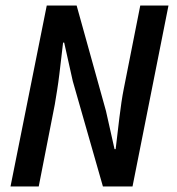

<svg xmlns="http://www.w3.org/2000/svg" viewBox="-20 -674 640 694"><path d="M18 0 149 -654H257L363 -273L394 -135H398Q401 -160 404.5 -189.5Q408 -219 411.5 -248.5Q415 -278 419 -304.5Q423 -331 427 -351L487 -654H589L459 0H352L243 -381L212 -520H208Q205 -494 201.5 -464.5Q198 -435 194.5 -405.5Q191 -376 186.5 -348Q182 -320 178 -296L120 0Z"/></svg>

Font: Source Code Pro Semibold
Style: Italic
Weight: 600
Italic angle: -11°
Monospace: yes
Designer: Paul D. Hunt, Teo Tuominen
Foundry: Adobe Systems Incorporated
Version: Version 1.050;PS 1.000;hotconv 16.6.51;makeotf.lib2.5.65220